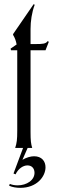

<svg xmlns="http://www.w3.org/2000/svg" viewBox="-20 -712 316 924"><path d="M53 0H91L45 123L55 127C68 99 92 84 112 84C134 84 145 99 146 117C148 155 108 180 65 180C52 180 39 178 27 173L24 182C40 189 59 192 78 192C157 192 199 138 199 93C199 64 181 40 144 40C127 40 107 46 88 57L113 0H135C129 -20 127 -36 127 -76V-470H199L215 -511L209 -514C201 -501 184 -500 152 -500H127V-572C127 -610 133 -652 147 -689L142 -692L43 -548V-544C52 -529 57 -515 60 -498L31 -478L33 -470H63V-464V-84C63 -40 61 -24 53 0Z"/></svg>

Font: Sinistre
Style: Regular
Weight: 400
Designer: Jules Durand
Foundry: Collletttivo
Version: Version 69.420;Glyphs 3.2 (3217)